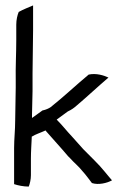

<svg xmlns="http://www.w3.org/2000/svg" viewBox="-20 -681 474 708"><path d="M32 -2C47 3 67 7 86 7C90 -3 94 -19 94 -35V-96C94 -122 96 -148 97 -173V-177C111 -186 131 -192 148 -200L151 -196C177 -166 205 -136 231 -105L239 -97C252 -82 270 -68 284 -50C297 -36 308 -20 319 -6C343 2 375 -6 393 -16C386 -25 376 -35 367 -47C344 -76 313 -104 287 -131L245 -178C225 -199 210 -219 189 -240L230 -270C243 -276 253 -283 263 -292C302 -325 339 -360 380 -395C363 -403 335 -412 307 -406C260 -367 216 -325 167 -286C160 -281 148 -276 138 -274H137C128 -267 117 -260 108 -253L98 -246V-258C98 -286 100 -316 100 -345V-410C100 -464 102 -515 102 -569V-661C86 -654 67 -647 49 -637C44 -625 40 -608 40 -590V-534C40 -483 37 -434 38 -383V-358C38 -318 36 -278 36 -238C36 -201 32 -169 32 -135ZM231 -105ZM284 -50Z"/></svg>

Font: SolarCharger
Style: 350
Weight: 300
Designer: Mew Too
Foundry: Cannot Into Space Fonts/KineticPlasma Fonts
Version: Version 1.100